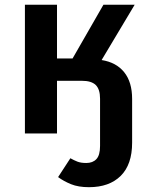

<svg xmlns="http://www.w3.org/2000/svg" viewBox="-20 -563 655 810"><path d="M85.1 0V-543.1H220.5V-316.4H286.2L416.4 -543.1H548.2L408.7 -309.7Q470.3 -300 503.8 -258.5Q537.4 -216.9 537.4 -145.6V39Q537.4 131.3 489.2 179Q441 226.7 355.4 226.7Q310.8 226.7 279.7 214.1Q248.7 201.5 225.1 184.1L276.9 104.6Q292.3 113.3 306.9 119Q321.5 124.6 344.1 124.6Q371.3 124.6 386.7 108.2Q402.1 91.8 402.1 52.8V-146.7Q402.1 -186.7 383.8 -204.4Q365.6 -222.1 326.2 -222.1H220.5V0Z"/></svg>

Font: Fira Code SemiBold
Style: Regular
Weight: 600
Designer: Carrois Corporate, Edenspiekermann AG, Nikita Prokopov
Foundry: Carrois Corporate, Edenspiekermann AG, Nikita Prokopov
Version: Version 6.002